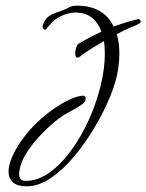

<svg xmlns="http://www.w3.org/2000/svg" viewBox="-20 -635 514 674"><path d="M74 19Q40 19 25 4.5Q10 -10 10 -32Q10 -55 22 -83Q34 -111 54 -139.5Q74 -168 97 -192Q128 -224 161.5 -248Q195 -272 224.5 -285.5Q254 -299 272 -299Q281 -299 281 -288Q281 -278 268 -268.5Q255 -259 218 -239Q198 -229 171 -206.5Q144 -184 117.5 -155.5Q91 -127 71.5 -95.5Q52 -64 48 -34Q48 -32 47.5 -29.5Q47 -27 47 -25Q47 0 70 0Q113 0 153.5 -29Q194 -58 229.5 -106.5Q265 -155 291.5 -213.5Q318 -272 333 -333Q348 -394 348 -446Q348 -470 345 -491Q323 -478 300.5 -464Q278 -450 257 -434Q249 -430 246 -437Q245 -440 244.5 -442.5Q244 -445 244 -449Q244 -462 253 -480Q275 -493 296 -504Q317 -515 336 -524Q325 -555 302.5 -573Q280 -591 243 -591Q232 -591 216.5 -587Q201 -583 184 -573Q168 -563 158 -552Q148 -541 140 -531Q136 -531 132.5 -534Q129 -537 130 -544Q132 -556 143 -570Q154 -584 190 -595Q210 -602 221 -608.5Q232 -615 251 -615Q343 -615 379 -542Q393 -547 407 -551.5Q421 -556 434 -560L461 -567Q463 -568 465 -568Q471 -568 473 -563Q473 -562 473.5 -561.5Q474 -561 474 -560Q474 -554 466 -551L457 -546Q453 -545 448.5 -542.5Q444 -540 437 -538Q425 -533 413 -527Q401 -521 390 -515Q399 -485 399 -448Q399 -435 398 -421.5Q397 -408 395 -394Q389 -351 367 -297Q345 -243 312 -187.5Q279 -132 239.5 -85Q200 -38 157.5 -9.5Q115 19 74 19Z"/></svg>

Font: Whisper
Style: Regular
Weight: 400
Designer: Robert E. Leuschke
Foundry: Robert E. Leuschke
Version: Version 1.010; ttfautohint (v1.8.4.7-5d5b)